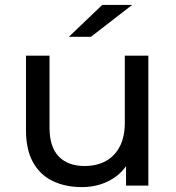

<svg xmlns="http://www.w3.org/2000/svg" viewBox="-20 -757 717 783"><path d="M314 6Q246 6 194.5 -19Q143 -44 114.5 -95.5Q86 -147 86 -225V-530H182V-236Q182 -158 219.5 -119Q257 -80 325 -80Q375 -80 412 -100.5Q449 -121 469 -160.5Q489 -200 489 -256V-530H585V0H494V-143L509 -105Q483 -52 431 -23Q379 6 314 6ZM261 -607 397 -737H519L351 -607Z"/></svg>

Font: MOST Montserrat Medium
Style: Regular
Weight: 500
Designer: Julieta Ulanovsky
Foundry: Julieta Ulanovsky
Version: Version 8.000;March 11, 2024;FontCreator 15.0.0.2926 64-bit